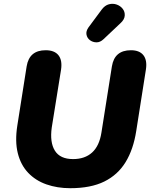

<svg xmlns="http://www.w3.org/2000/svg" viewBox="-20 -978 789 1009"><path d="M349 11Q281 11 224 -9Q167 -29 128 -70Q89 -111 73.5 -173Q58 -235 71 -318L120 -629Q127 -672 152 -693Q177 -714 220 -714Q266 -714 287 -688Q308 -662 301 -613L252 -308Q241 -230 268.5 -186Q296 -142 364 -142Q426 -142 464 -176.5Q502 -211 513 -281L568 -629Q575 -672 600 -693Q625 -714 668 -714Q713 -714 733.5 -688Q754 -662 747 -614L696 -290Q681 -193 640 -126Q599 -59 528 -24Q457 11 349 11ZM524 -772Q506 -755 486.5 -755.5Q467 -756 452.5 -767Q438 -778 434.5 -796Q431 -814 445 -834L514 -927Q531 -950 552.5 -955.5Q574 -961 593.5 -954Q613 -947 625 -931.5Q637 -916 635.5 -895.5Q634 -875 613 -856Z"/></svg>

Font: Nunito ExtraLight Black
Style: Italic
Weight: 900
Italic angle: -9°
Version: Version 3.602